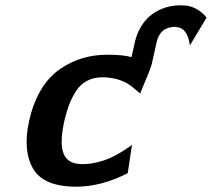

<svg xmlns="http://www.w3.org/2000/svg" viewBox="-20 -693 798 723"><path d="M90 -239 97 -267Q130 -381 207.5 -434Q285 -487 384 -487Q443 -487 475 -478L487 -530Q487 -534 493 -553Q512 -610 554.5 -640.5Q597 -671 655 -673Q660 -673 668 -672.5Q676 -672 680 -672Q724 -667 758 -627L695 -522Q686 -589 644 -591Q643 -592 641 -592Q583 -592 570 -535L551 -450Q546 -432 528.5 -391Q511 -350 508 -341L486 -359Q441 -401 366 -402Q333 -402 307.5 -388.5Q282 -375 266 -349.5Q250 -324 240.5 -299Q231 -274 223 -241Q205 -161 217 -122Q230 -75 289 -75Q322 -75 354 -84Q370 -88 385 -94Q400 -100 414 -107.5Q428 -115 436 -120Q444 -125 458.5 -134.5Q473 -144 477 -147L461 -41Q362 10 267 10Q143 10 104 -59Q65 -128 90 -239Z"/></svg>

Font: Coval
Style: ExtraBold Italic
Weight: 800
Foundry: Context Ltd
Version: Version 001.000